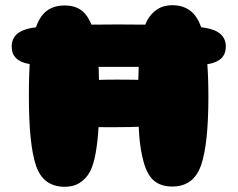

<svg xmlns="http://www.w3.org/2000/svg" viewBox="-20 -719 913 738"><path d="M506 -462Q716 -461 782 -473Q848 -485 848 -540Q848 -599 769 -612Q690 -625 435 -625Q182 -625 103.5 -612Q25 -599 25 -540Q25 -485 90.5 -473.5Q156 -462 364 -462Q410 -462 435 -462Q460 -462 506 -462ZM642 -2Q724 -2 752.5 -83Q781 -164 781 -348Q781 -533 752.5 -616Q724 -699 642 -699Q608 -699 583.5 -682.5Q559 -666 545 -639Q531 -612 523.5 -565Q516 -518 513.5 -469.5Q511 -421 511 -348Q511 -257 515 -200.5Q519 -144 532.5 -95Q546 -46 572.5 -24Q599 -2 642 -2ZM229 -1Q263 -1 287.5 -17Q312 -33 326 -59.5Q340 -86 348 -132.5Q356 -179 358.5 -227.5Q361 -276 361 -348Q361 -408 359.5 -450.5Q358 -493 353 -535.5Q348 -578 339 -605.5Q330 -633 315.5 -655Q301 -677 279.5 -687.5Q258 -698 229 -698Q186 -698 158.5 -676.5Q131 -655 116 -607.5Q101 -560 96 -500Q91 -440 91 -348Q91 -163 118.5 -82Q146 -1 229 -1ZM411 -230Q564 -230 609 -241Q680 -258 680 -316Q680 -340 671.5 -357Q663 -374 643.5 -384.5Q624 -395 606 -401Q588 -407 553 -409.5Q518 -412 496 -412.5Q474 -413 431 -413Q323 -413 292 -406Q222 -390 222 -322Q222 -295 233 -277Q244 -259 257.5 -249.5Q271 -240 299.5 -235.5Q328 -231 346 -230.5Q364 -230 400 -230Q407 -230 411 -230Z"/></svg>

Font: Cherry Bomb
Style: Regular
Weight: 400
Designer: satsuyako
Foundry: satsuyako
Version: Version 4.0